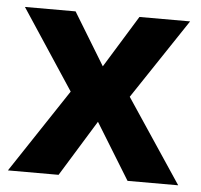

<svg xmlns="http://www.w3.org/2000/svg" viewBox="-44 -592 667 638"><g transform="rotate(5 289.0 -273.0)"><path d="M190 -279 14 -546H183L289 -372L396 -546H565L387 -279L573 0H404L289 -187L174 0H5Z"/></g></svg>

Font: Noto Sans Myanmar
Style: Bold
Weight: 700
Designer: Monotype Design Team
Foundry: Monotype Imaging Inc.
Version: Version 2.107; ttfautohint (v1.8.4.7-5d5b)